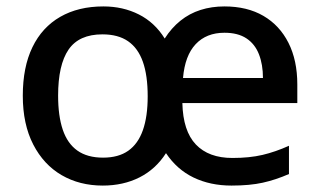

<svg xmlns="http://www.w3.org/2000/svg" viewBox="-20 -568 995 598"><path d="M679 -548Q750 -548 800.5 -518.5Q851 -489 878.5 -434.5Q906 -380 906 -305V-247H548Q550 -160 590 -118Q630 -76 704 -76Q757 -76 797.5 -85.5Q838 -95 880 -114V-26Q839 -8 798.5 1Q758 10 701 10Q635 10 583 -15Q531 -40 497 -91Q465 -41 414.5 -15.5Q364 10 300 10Q228 10 172 -22.5Q116 -55 83.5 -118Q51 -181 51 -270Q51 -359 81 -421Q111 -483 167.5 -515.5Q224 -548 302 -548Q363 -548 412.5 -523Q462 -498 493 -448Q514 -481 542 -503.5Q570 -526 604.5 -537Q639 -548 679 -548ZM299 -461Q226 -461 193.5 -413.5Q161 -366 161 -270Q161 -207 175.5 -164Q190 -121 221 -99Q252 -77 301 -77Q349 -77 379.5 -98.5Q410 -120 425 -162.5Q440 -205 440 -268Q440 -333 425 -375.5Q410 -418 379 -439.5Q348 -461 299 -461ZM679 -466Q623 -466 589.5 -430.5Q556 -395 550 -325H799Q799 -367 786.5 -399Q774 -431 747.5 -448.5Q721 -466 679 -466Z"/></svg>

Font: Noto Sans Armenian Medium
Style: Regular
Weight: 500
Designer: Monotype Design Team
Foundry: Monotype Imaging Inc.
Version: Version 2.007